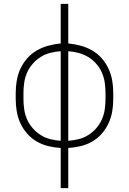

<svg xmlns="http://www.w3.org/2000/svg" viewBox="-20 -755 665 990"><path d="M293 215V8Q261 6 229.5 -1.5Q198 -9 170 -25Q142 -41 120.5 -65.5Q99 -90 85.5 -119Q72 -148 66.5 -180Q61 -212 61 -244V-276Q61 -308 66.5 -340Q72 -372 85.5 -401Q99 -430 120.5 -454.5Q142 -479 170 -495Q198 -511 229.5 -519.5Q261 -528 293 -531V-735H332V-531Q364 -528 395.5 -519.5Q427 -511 455 -495Q483 -479 504.5 -454.5Q526 -430 539.5 -401Q553 -372 558.5 -340Q564 -308 564 -276V-244Q564 -212 558.5 -180Q553 -148 539.5 -119Q526 -90 504.5 -65.5Q483 -41 455 -25Q427 -9 395.5 -1.5Q364 6 332 8V215ZM293 -29V-491Q266 -489 239.5 -482.5Q213 -476 190 -461.5Q167 -447 149 -426.5Q131 -406 120 -381.5Q109 -357 105 -330Q101 -303 101 -276V-244Q101 -217 105 -190Q109 -163 120 -138.5Q131 -114 149 -93.5Q167 -73 190 -58.5Q213 -44 239.5 -37.5Q266 -31 293 -29ZM332 -29Q359 -31 385.5 -37.5Q412 -44 435 -58.5Q458 -73 476 -93.5Q494 -114 505 -138.5Q516 -163 520 -190Q524 -217 524 -244V-276Q524 -303 520 -330Q516 -357 505 -381.5Q494 -406 476 -426.5Q458 -447 435 -461Q412 -475 385.5 -482Q359 -489 332 -491Z"/></svg>

Font: Zed Sans Extralight
Style: Regular
Weight: 200
Designer: Belleve Invis
Foundry: Belleve Invis
Version: Version 1.0.0; ttfautohint (v1.8.4)